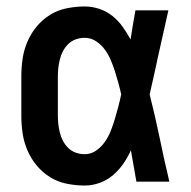

<svg xmlns="http://www.w3.org/2000/svg" viewBox="-20 -562 590 594"><path d="M242 12Q215 12 187 6.5Q159 1 135.5 -13.5Q112 -28 94 -49.5Q76 -71 65 -96.5Q54 -122 50 -149.5Q46 -177 46 -205V-325Q46 -353 50 -380.5Q54 -408 65 -433.5Q76 -459 94 -480.5Q112 -502 135.5 -516.5Q159 -531 187 -536.5Q215 -542 242 -542Q265 -542 287.5 -534.5Q310 -527 328 -512.5Q346 -498 359.5 -479Q373 -460 384 -440Q387 -462 391 -484.5Q395 -507 399 -530H501Q492 -491 483.5 -452Q475 -413 466 -374V-373Q460 -347 454.5 -321Q449 -295 443 -270Q460 -203 474 -135Q488 -67 504 0H402Q398 -24 393.5 -48.5Q389 -73 385 -97Q375 -75 361.5 -55.5Q348 -36 330 -20.5Q312 -5 289 3.5Q266 12 242 12ZM242 -85Q262 -85 278 -96.5Q294 -108 305 -124Q316 -140 323 -158Q330 -176 335.5 -194.5Q341 -213 346 -232Q351 -251 355 -270Q351 -288 346 -306Q341 -324 335.5 -341.5Q330 -359 322.5 -376.5Q315 -394 304 -409Q293 -424 277 -434.5Q261 -445 242 -445Q228 -445 215 -440.5Q202 -436 192 -426.5Q182 -417 175.5 -405Q169 -393 165.5 -379.5Q162 -366 160.5 -352.5Q159 -339 159 -325V-205Q159 -191 160.5 -177.5Q162 -164 165.5 -150.5Q169 -137 175.5 -125Q182 -113 192 -103.5Q202 -94 215 -89.5Q228 -85 242 -85Z"/></svg>

Font: Lode
Style: Bold
Weight: 700
Monospace: yes
Designer: Belleve Invis
Foundry: Belleve Invis
Version: Version 29.2.0; ttfautohint (v1.8.3)